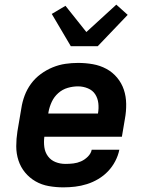

<svg xmlns="http://www.w3.org/2000/svg" viewBox="-20 -799 640 827"><path d="M253 8Q221 8 190 2.5Q159 -3 133 -18Q107 -33 88 -56Q69 -79 59.5 -108Q50 -137 50 -169Q50 -201 55 -233L72 -333Q76 -360 86 -387Q96 -414 113.5 -438Q131 -462 155.5 -480Q180 -498 207 -509Q234 -520 261.5 -524Q289 -528 316 -528Q349 -528 380 -522.5Q411 -517 438 -502.5Q465 -488 484.5 -464.5Q504 -441 513.5 -412.5Q523 -384 523.5 -351.5Q524 -319 518 -287L505 -210H171Q168 -187 171 -165Q174 -143 186.5 -126Q199 -109 219 -101Q239 -93 262 -93Q279 -93 296 -95Q313 -97 329 -104Q345 -111 358.5 -124.5Q372 -138 375 -154H494Q489 -129 476.5 -105Q464 -81 445.5 -61.5Q427 -42 403.5 -28Q380 -14 354.5 -6Q329 2 303.5 5Q278 8 253 8ZM188 -310H402Q406 -333 403.5 -354.5Q401 -376 390 -393Q379 -410 358.5 -418.5Q338 -427 316 -427Q294 -427 271.5 -420.5Q249 -414 231 -398Q213 -382 203 -360.5Q193 -339 189 -317ZM285 -600 203 -739 262 -774 352 -661 481 -779 530 -735 401 -600Z"/></svg>

Font: Iosevka Aile Oblique
Style: Bold
Weight: 700
Italic angle: -9°
Designer: Belleve Invis
Foundry: Belleve Invis
Version: Version 31.1.0; ttfautohint (v1.8.4)